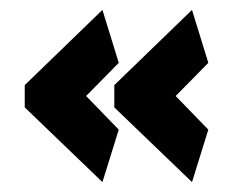

<svg xmlns="http://www.w3.org/2000/svg" viewBox="-20 -441 461 388"><path d="M211 -224 368 -73 401 -179 335 -247 401 -314 368 -421 211 -269ZM30 -224 187 -73 220 -179 154 -247 220 -314 187 -421 30 -269Z"/></svg>

Font: Catamaran Thin Black
Style: Regular
Weight: 900
Version: Version 2.000